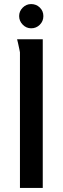

<svg xmlns="http://www.w3.org/2000/svg" viewBox="-20 -923 308 943"><path d="M64 -730H190V0H78V-666Q78 -667 75 -681.5Q72 -696 68.5 -711.5Q65 -727 64 -730ZM193 -844Q193 -819 175.5 -801.5Q158 -784 133 -784Q109 -784 91.5 -802Q74 -820 74 -844Q74 -868 91.5 -885.5Q109 -903 133 -903Q158 -903 175.5 -886Q193 -869 193 -844Z"/></svg>

Font: Rosario SemiBold
Style: Regular
Weight: 600
Designer: Hector Gatti
Foundry: Omnibus Type
Version: Version 1.101; ttfautohint (v1.8.1.43-b0c9)